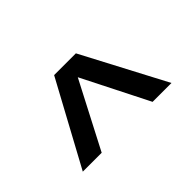

<svg xmlns="http://www.w3.org/2000/svg" viewBox="-53 -747 568 568"><g transform="rotate(-45 230.5 -463.0)"><path d="M124 -332H45L187 -594H278L416 -332H337L232 -540Z"/></g></svg>

Font: Hind Vadodara
Style: Regular
Weight: 400
Designer: Hitesh Malaviya
Foundry: Indian Type Foundry
Version: Version 1.001;PS 1.0;hotconv 1.0.86;makeotf.lib2.5.63406; tt